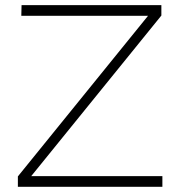

<svg xmlns="http://www.w3.org/2000/svg" viewBox="-20 -719 694 739"><path d="M48.8 0V-40L549.8 -658.2H62L63 -699.2H601.1V-659.2L100.1 -41H605V0Z"/></svg>

Font: Montserrat Ultra Light
Style: Regular
Weight: 200
Designer: Julieta Ulanovsky
Foundry: Julieta Ulanovsky
Version: Version 3.001;PS 003.001;hotconv 1.0.70;makeotf.lib2.5.58329